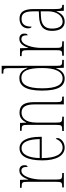

<svg xmlns="http://www.w3.org/2000/svg" viewBox="748 -1548 810 2347"><g transform="rotate(-90 1153.5 -375.0)"><path d="M36 0H212V-20H201C138 -20 132 -25 132 -96V-274C132 -382 168 -519 239 -519C284 -519 286 -480 286 -443C302 -443 307 -460 307 -483C307 -517 288 -544 243 -544C178 -544 151 -483 133 -435H131L128 -536H31V-516H34C98 -516 104 -511 104 -440V-96C104 -25 98 -20 37 -20H36Z M523 10C598 10 639 -46 639 -77C639 -90 635 -96 630 -99C614 -57 581 -15 523 -15C443 -15 394 -97 394 -270H654V-291C654 -445 607 -542 515 -542C420 -542 366 -450 366 -262C366 -88 427 10 523 10ZM626 -295H394C398 -431 437 -517 515 -517C594 -517 624 -427 626 -295Z M725 0H900V-20H894C834 -20 828 -26 828 -96V-333C828 -467 883 -517 951 -517C1023 -517 1050 -457 1050 -364V0H1146V-20H1142C1084 -20 1078 -26 1078 -96V-363C1078 -486 1040 -542 949 -542C886 -542 854 -508 829 -459H827L824 -536H728V-516H733C794 -516 800 -511 800 -441V-96C800 -26 794 -20 733 -20H725Z M1368 10C1430 10 1469 -31 1492 -95H1494L1498 0H1595V-20H1585C1531 -20 1522 -27 1522 -86V-760H1427V-740H1432C1488 -740 1494 -735 1494 -656V-544C1494 -509 1495 -476 1499 -445H1495C1472 -504 1436 -544 1372 -544C1282 -544 1219 -476 1219 -267C1219 -60 1276 10 1368 10ZM1369 -15C1291 -15 1247 -87 1247 -265C1247 -452 1296 -519 1374 -519C1464 -519 1495 -429 1495 -265C1495 -103 1451 -15 1369 -15Z M1645 0H1821V-20H1810C1747 -20 1741 -25 1741 -96V-274C1741 -382 1777 -519 1848 -519C1893 -519 1895 -480 1895 -443C1911 -443 1916 -460 1916 -483C1916 -517 1897 -544 1852 -544C1787 -544 1760 -483 1742 -435H1740L1737 -536H1640V-516H1643C1707 -516 1713 -511 1713 -440V-96C1713 -25 1707 -20 1646 -20H1645Z M2060 10C2131 10 2163 -33 2188 -91H2190L2195 0H2267V-20H2265C2227 -20 2216 -29 2216 -103V-366C2216 -495 2176 -542 2098 -542C2024 -542 1980 -496 1980 -438C1980 -411 1988 -395 2001 -395C2001 -482 2034 -517 2097 -517C2161 -517 2188 -477 2188 -371V-306L2125 -303C2006 -298 1949 -250 1949 -146C1949 -41 1993 10 2060 10ZM2062 -15C2003 -15 1977 -69 1977 -146C1977 -228 2019 -276 2126 -280L2188 -283V-191C2188 -92 2137 -15 2062 -15Z"/></g></svg>

Font: Noto Serif Devanagari ExtraCondensed Thin
Style: Regular
Weight: 100
Width: 2
Designer: Universal Thirst, Indian Type Foundry and the Monotype Design Team
Foundry: Monotype Imaging Inc.
Version: Version 2.004